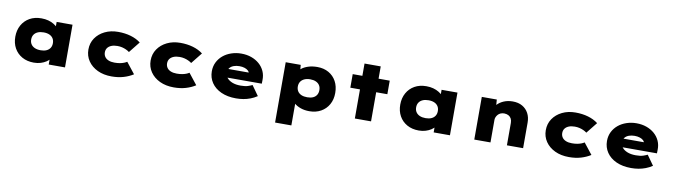

<svg xmlns="http://www.w3.org/2000/svg" viewBox="-40 -1419 8303 2370"><g transform="rotate(10 4112.0 -234.5)"><path d="M362 9Q277 9 214 -26.5Q151 -62 116.5 -124Q82 -186 82 -267Q82 -349 117 -412Q152 -475 214.5 -510.5Q277 -546 362 -546Q410 -546 449.5 -535Q489 -524 519 -505.5Q549 -487 569.5 -465Q590 -443 599 -422L553 -417V-535H752V0H548V-144L591 -130Q585 -104 565 -79Q545 -54 515.5 -34.5Q486 -15 447 -3Q408 9 362 9ZM418 -156Q461 -156 491 -169.5Q521 -183 537 -208Q553 -233 553 -267Q553 -303 537 -328Q521 -353 491 -366.5Q461 -380 418 -380Q375 -380 344.5 -366.5Q314 -353 297.5 -328Q281 -303 281 -267Q281 -233 297.5 -208Q314 -183 344.5 -169.5Q375 -156 418 -156Z M1336 10Q1236 10 1160 -26Q1084 -62 1041 -125Q998 -188 998 -268Q998 -349 1040.5 -411.5Q1083 -474 1156.5 -510Q1230 -546 1323 -546Q1409 -546 1481.5 -525Q1554 -504 1607 -463L1496 -324Q1478 -338 1454 -349Q1430 -360 1403 -366.5Q1376 -373 1344 -373Q1300 -373 1268.5 -360Q1237 -347 1220.5 -324Q1204 -301 1204 -269Q1204 -238 1220 -214Q1236 -190 1267.5 -177Q1299 -164 1342 -164Q1381 -164 1410 -169.5Q1439 -175 1460.5 -183.5Q1482 -192 1497 -202L1606 -64Q1553 -30 1486 -10Q1419 10 1336 10Z M2116 10Q2016 10 1940 -26Q1864 -62 1821 -125Q1778 -188 1778 -268Q1778 -349 1820.5 -411.5Q1863 -474 1936.5 -510Q2010 -546 2103 -546Q2189 -546 2261.5 -525Q2334 -504 2387 -463L2276 -324Q2258 -338 2234 -349Q2210 -360 2183 -366.5Q2156 -373 2124 -373Q2080 -373 2048.5 -360Q2017 -347 2000.5 -324Q1984 -301 1984 -269Q1984 -238 2000 -214Q2016 -190 2047.5 -177Q2079 -164 2122 -164Q2161 -164 2190 -169.5Q2219 -175 2240.5 -183.5Q2262 -192 2277 -202L2386 -64Q2333 -30 2266 -10Q2199 10 2116 10Z M2895 10Q2788 10 2709 -26Q2630 -62 2587.5 -125Q2545 -188 2545 -268Q2545 -331 2570.5 -382Q2596 -433 2640 -469.5Q2684 -506 2743 -526Q2802 -546 2867 -546Q2936 -546 2993.5 -525.5Q3051 -505 3093.5 -468Q3136 -431 3159 -380Q3182 -329 3180 -268L3179 -224H2670L2647 -331H3018L2999 -301V-319Q2997 -340 2980 -355.5Q2963 -371 2935 -380Q2907 -389 2871 -389Q2832 -389 2800 -377.5Q2768 -366 2749 -342.5Q2730 -319 2730 -284Q2730 -248 2753 -219Q2776 -190 2819.5 -172.5Q2863 -155 2925 -155Q2982 -155 3016.5 -166.5Q3051 -178 3070 -188L3158 -64Q3117 -37 3074.5 -21Q3032 -5 2988 2.5Q2944 10 2895 10Z M3424 220V-536H3612L3623 -417L3582 -426Q3590 -459 3622.5 -486Q3655 -513 3706 -529.5Q3757 -546 3820 -546Q3901 -546 3962.5 -511Q4024 -476 4058 -413.5Q4092 -351 4092 -268Q4092 -186 4057 -123.5Q4022 -61 3959.5 -26Q3897 9 3815 9Q3754 9 3705 -8.5Q3656 -26 3624 -54.5Q3592 -83 3583 -117L3628 -131V220ZM3759 -156Q3802 -156 3831.5 -169Q3861 -182 3877 -207.5Q3893 -233 3893 -268Q3893 -304 3877 -329Q3861 -354 3831 -367.5Q3801 -381 3759 -381Q3717 -381 3686.5 -367Q3656 -353 3639.5 -328Q3623 -303 3623 -268Q3623 -233 3639.5 -207.5Q3656 -182 3686.5 -169Q3717 -156 3759 -156Z M4385 0V-689H4588V0ZM4264 -365V-535H4728V-365Z M5187 9Q5102 9 5039 -26.5Q4976 -62 4941.5 -124Q4907 -186 4907 -267Q4907 -349 4942 -412Q4977 -475 5039.5 -510.5Q5102 -546 5187 -546Q5235 -546 5274.5 -535Q5314 -524 5344 -505.5Q5374 -487 5394.5 -465Q5415 -443 5424 -422L5378 -417V-535H5577V0H5373V-144L5416 -130Q5410 -104 5390 -79Q5370 -54 5340.5 -34.5Q5311 -15 5272 -3Q5233 9 5187 9ZM5243 -156Q5286 -156 5316 -169.5Q5346 -183 5362 -208Q5378 -233 5378 -267Q5378 -303 5362 -328Q5346 -353 5316 -366.5Q5286 -380 5243 -380Q5200 -380 5169.5 -366.5Q5139 -353 5122.5 -328Q5106 -303 5106 -267Q5106 -233 5122.5 -208Q5139 -183 5169.5 -169.5Q5200 -156 5243 -156Z M5882 0V-535H6070L6080 -401L6032 -388Q6042 -432 6074.5 -467.5Q6107 -503 6157 -524.5Q6207 -546 6269 -546Q6340 -546 6390 -517Q6440 -488 6467 -437.5Q6494 -387 6494 -321V0H6291V-281Q6291 -312 6279 -334.5Q6267 -357 6245 -369Q6223 -381 6191 -382Q6165 -382 6145 -373Q6125 -364 6112 -349Q6099 -334 6092 -317Q6085 -300 6085 -284V0H5984Q5937 0 5911.5 0Q5886 0 5882 0Z M7069 10Q6969 10 6893 -26Q6817 -62 6774 -125Q6731 -188 6731 -268Q6731 -349 6773.5 -411.5Q6816 -474 6889.5 -510Q6963 -546 7056 -546Q7142 -546 7214.5 -525Q7287 -504 7340 -463L7229 -324Q7211 -338 7187 -349Q7163 -360 7136 -366.5Q7109 -373 7077 -373Q7033 -373 7001.5 -360Q6970 -347 6953.5 -324Q6937 -301 6937 -269Q6937 -238 6953 -214Q6969 -190 7000.5 -177Q7032 -164 7075 -164Q7114 -164 7143 -169.5Q7172 -175 7193.5 -183.5Q7215 -192 7230 -202L7339 -64Q7286 -30 7219 -10Q7152 10 7069 10Z M7848 10Q7741 10 7662 -26Q7583 -62 7540.5 -125Q7498 -188 7498 -268Q7498 -331 7523.5 -382Q7549 -433 7593 -469.5Q7637 -506 7696 -526Q7755 -546 7820 -546Q7889 -546 7946.5 -525.5Q8004 -505 8046.5 -468Q8089 -431 8112 -380Q8135 -329 8133 -268L8132 -224H7623L7600 -331H7971L7952 -301V-319Q7950 -340 7933 -355.5Q7916 -371 7888 -380Q7860 -389 7824 -389Q7785 -389 7753 -377.5Q7721 -366 7702 -342.5Q7683 -319 7683 -284Q7683 -248 7706 -219Q7729 -190 7772.5 -172.5Q7816 -155 7878 -155Q7935 -155 7969.5 -166.5Q8004 -178 8023 -188L8111 -64Q8070 -37 8027.5 -21Q7985 -5 7941 2.5Q7897 10 7848 10Z"/></g></svg>

Font: Lexend Mega Black
Style: Regular
Weight: 900
Version: Version 1.007